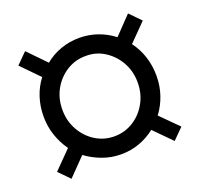

<svg xmlns="http://www.w3.org/2000/svg" viewBox="-101 -630 801 769"><g transform="rotate(-20 300.0 -245.5)"><path d="M79 27 34 -19 108 -94Q85 -126 72 -164.5Q59 -203 59 -245Q59 -288 71.5 -326.5Q84 -365 108 -396L34 -472L79 -517L153 -441Q183 -466 221 -479.5Q259 -493 300 -493Q341 -493 378 -480Q415 -467 446 -443L518 -518L564 -471L491 -397Q515 -365 527.5 -326.5Q540 -288 540 -245Q540 -202 527 -163.5Q514 -125 490 -93L564 -19L519 26L446 -48Q416 -24 379 -10.5Q342 3 300 3Q259 3 221 -11Q183 -25 152 -48ZM299 -74Q344 -74 380.5 -97Q417 -120 438.5 -159Q460 -198 460 -245Q460 -293 438.5 -331.5Q417 -370 380.5 -393.5Q344 -417 299 -416Q255 -416 218.5 -393Q182 -370 160.5 -331.5Q139 -293 139 -245Q139 -198 160.5 -159Q182 -120 218.5 -97Q255 -74 299 -74Z"/></g></svg>

Font: Nunito Sans 12pt ExtraLight Medium
Style: Regular
Weight: 500
Version: Version 3.101;gftools[0.9.27]